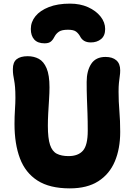

<svg xmlns="http://www.w3.org/2000/svg" viewBox="-20 -1026 729 1059"><path d="M365 13Q254 13 187 -30Q120 -73 90 -152.5Q60 -232 60 -342Q60 -383 62.5 -421Q65 -459 65 -486Q65 -523 63 -545.5Q61 -568 58 -583.5Q55 -599 53 -612.5Q51 -626 51 -645Q51 -683 72 -699.5Q93 -716 133 -716Q167 -716 194 -701.5Q221 -687 237 -649.5Q253 -612 253 -544Q253 -514 250.5 -476.5Q248 -439 246 -401.5Q244 -364 244 -332Q244 -263 256 -227Q268 -191 293.5 -178Q319 -165 358 -165Q411 -165 437.5 -195Q464 -225 464 -305Q464 -359 462.5 -400.5Q461 -442 459.5 -482.5Q458 -523 458 -574Q458 -635 483 -673.5Q508 -712 562 -712Q600 -712 621.5 -693.5Q643 -675 643 -638Q643 -622 640.5 -605.5Q638 -589 636 -569Q634 -549 634 -520Q634 -466 638.5 -413.5Q643 -361 643 -298Q643 -206 613.5 -136Q584 -66 522.5 -26.5Q461 13 365 13ZM366 -1006Q422 -1006 465.5 -986.5Q509 -967 534.5 -935Q560 -903 560 -866Q560 -829 537.5 -810.5Q515 -792 481 -792Q459 -792 444.5 -800.5Q430 -809 422 -825Q414 -840 400.5 -851Q387 -862 355 -862Q321 -862 305.5 -851.5Q290 -841 282 -826Q274 -809 262 -798Q250 -787 226 -787Q188 -787 169 -808Q150 -829 150 -866Q150 -905 175.5 -936.5Q201 -968 249.5 -987Q298 -1006 366 -1006Z"/></svg>

Font: Shantell Sans ExtraBold
Style: Regular
Weight: 800
Designer: Stephen Nixon, Anya Danilova, Shantell Martin
Foundry: Arrow Type
Version: Version 1.011;[c5ecc13dd]